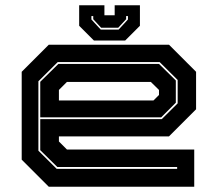

<svg xmlns="http://www.w3.org/2000/svg" viewBox="-20 -710 828 730"><path d="M622.5 -540 725.5 -437V-294.5L622.5 -191.5H204V-172L234.5 -141.5H718.5V0H165.5L62.5 -103V-437L165.5 -540ZM587 -474H199.5L126 -401V-137L195.5 -68H653.5V-75H198L133 -139V-257H595L655.5 -317V-406ZM584.5 -467 648.5 -404V-319.5L593 -264H133V-399L202 -467ZM553.5 -398.5H234.5L204 -368V-328H563.5L584.5 -349V-368ZM337 -556 281 -612V-690H377V-652H416V-690H512V-612L456 -556ZM363 -597.5H431L466.5 -636V-649H459.5V-637L429.5 -604.5H364.5L334.5 -637V-649H327.5V-636Z"/></svg>

Font: Tourney Expanded ExtraBold
Style: Regular
Weight: 800
Width: 7
Designer: Tyler Finck
Foundry: Etcetera Type Co
Version: Version 1.010; ttfautohint (v1.8.3)